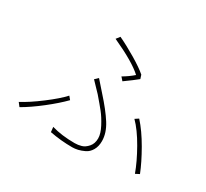

<svg xmlns="http://www.w3.org/2000/svg" viewBox="-149 -974 1298 1208"><g transform="rotate(30 500.0 -370.0)"><path d="M314.5 -265.6 333 -243.2Q285.2 -194.3 212.9 -137.7Q140.6 -81.1 79.1 -45.9L58.6 -72.3Q118.2 -103.5 196.3 -162.6Q274.4 -221.7 314.5 -265.6ZM946.3 -60.5 918 -45.9Q891.6 -119.1 841.8 -206.5Q792 -293.9 742.2 -343.8L767.6 -360.4Q820.3 -301.8 869.6 -215.8Q918.9 -129.9 946.3 -60.5ZM329.1 -8.8 325.2 -44.9Q397.5 -23.4 492.2 -23.4Q517.6 -23.4 541 -30.3Q564.5 -37.1 585.4 -61Q606.4 -85 606.4 -123Q606.4 -157.2 582 -203.6Q557.6 -250 532.7 -281.2Q507.8 -312.5 464.8 -362.3L397.5 -432.6L420.9 -455.1L485.4 -381.8Q558.6 -300.8 597.2 -239.7Q635.7 -178.7 635.7 -120.1Q635.7 -81.1 619.6 -53.7Q603.5 -26.4 578.6 -14.6Q553.7 -2.9 532.7 2Q511.7 6.8 492.2 6.8Q409.2 6.8 329.1 -8.8ZM558.6 -510.7 538.1 -534.2Q580.1 -558.6 613.3 -587.9Q550.8 -646.5 387.7 -720.7L408.2 -747.1Q466.8 -719.7 535.6 -678.7Q604.5 -637.7 640.6 -606.4L649.4 -579.1Q616.2 -551.8 558.6 -510.7Z"/></g></svg>

Font: GenEi Gothic M ExtraLight
Style: Regular
Weight: 200
Designer: o_tamon (Modified); [Source Han Sans]
Ryoko NISHIZUKA  (kana & ideographs); Paul D. Hunt (Latin, Greek & Cyrillic); Wenl
Version: Version 1.1a;Original Version 1.004